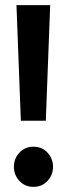

<svg xmlns="http://www.w3.org/2000/svg" viewBox="-20 -711 260 746"><path d="M175 -691 158 -242H61L44 -691ZM186 -63Q186 -31 164.5 -8Q143 15 110 15Q77 15 55.5 -8Q34 -31 34 -63Q34 -95 55.5 -118Q77 -141 110 -141Q143 -141 164.5 -118Q186 -95 186 -63Z"/></svg>

Font: Fira Sans Extra Condensed Medium
Style: Regular
Weight: 500
Width: 1
Designer: Carrois Corporate & Edenspiekermann AG
Foundry: Carrois Corporate GbR & Edenspiekermann AG
Version: Version 4.203